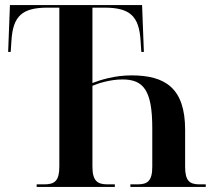

<svg xmlns="http://www.w3.org/2000/svg" viewBox="-20 -734 843 754"><path d="M124 0H431V-10H402C362 -10 343 -24 343 -80V-397C366 -407 413 -422 461 -422C543 -422 578 -380 578 -231V-79C578 -22 558 -10 520 -10H492V0H788V-10H764C725 -10 707 -23 707 -79V-224C707 -388 629 -438 496 -438C430 -438 374 -420 343 -408V-704H390C490 -704 526 -671 532 -575L535 -530H545L538 -714H19L12 -530H22L25 -575C31 -671 67 -704 167 -704H213V-80C213 -24 195 -10 154 -10H124Z"/></svg>

Font: Noto Serif Display SemiCondensed SemiBold
Style: Regular
Weight: 600
Width: 4
Designer: Monotype Design Team
Foundry: Monotype Imaging Inc.
Version: Version 2.009